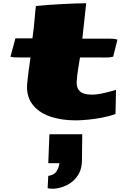

<svg xmlns="http://www.w3.org/2000/svg" viewBox="-20 -714 790 1167"><path d="M439.5 17.6Q350.1 17.6 280.8 -7.3Q211.4 -32.2 174.8 -82.8Q138.2 -133.3 145.5 -210Q149.4 -247.6 154.5 -287.6Q159.7 -327.6 165.5 -364.7H101.1Q81.1 -364.7 66.7 -365.7Q52.2 -366.7 43.5 -369.1L73.7 -481H177.2Q186.5 -548.8 190.2 -595.5Q193.8 -642.1 198.2 -677.7Q227.5 -680.7 268.1 -683.6Q308.6 -686.5 352.5 -689Q396.5 -691.4 436.3 -692.9Q476.1 -694.3 503.9 -694.3L480.5 -479H650.9Q675.8 -479 693.8 -473.6L668 -369.6Q657.7 -366.2 644.3 -365.2Q630.9 -364.3 615.2 -364.3Q608.4 -364.3 601.6 -364.5Q594.7 -364.7 587.4 -364.7H466.3Q460 -329.1 454.8 -294.7Q449.7 -260.3 446.8 -228.5Q443.4 -191.4 455.3 -171.9Q467.3 -152.3 489.5 -145.5Q511.7 -138.7 538.6 -138.7H539.1Q563.5 -138.7 590.8 -144Q618.2 -149.4 643.3 -156.2Q668.5 -163.1 685.1 -167.5L682.1 -21.5Q647.9 -8.3 603.3 0.5Q558.6 9.3 514.6 13.4Q470.7 17.6 439.5 17.6ZM299.3 433.1Q281.7 433.1 269.5 429.7L273.4 355Q309.1 350.1 323.5 327.6Q337.9 305.2 341.3 277.8H273.4L280.3 102.1H480L478 262.7Q477.5 309.1 459.5 341.6Q441.4 374 413.8 394.3Q386.2 414.6 355.7 423.8Q325.2 433.1 299.3 433.1Z"/></svg>

Font: Seymour One
Style: Regular
Weight: 400
Designer: Vernon Adams
Foundry: Vernon Adams
Version: Version 1.100; ttfautohint (v1.8.4.7-5d5b);gftools[0.9.33]